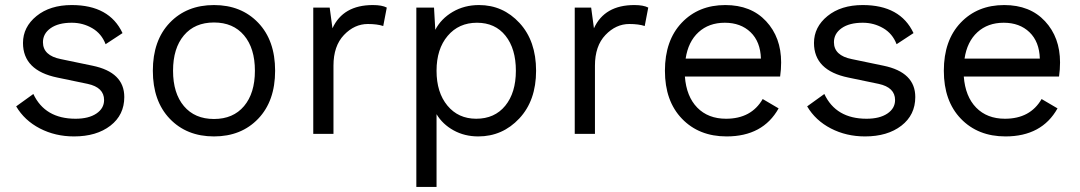

<svg xmlns="http://www.w3.org/2000/svg" viewBox="-20 -530 4275 760"><path d="M273 10Q199 10 138 -21.5Q77 -53 44 -109L112 -158Q158 -60 279 -60Q331 -60 361.5 -80.5Q392 -101 392 -134Q392 -184 327 -198L207 -223Q71 -251 71 -360Q71 -423 124.5 -466.5Q178 -510 264 -510Q413 -510 465 -399L398 -355Q382 -397 345 -418.5Q308 -440 264 -440Q211 -440 180.5 -418.5Q150 -397 150 -363Q150 -310 221 -296L346 -270Q472 -244 472 -146Q472 -75 417 -32.5Q362 10 273 10Z M652 -440Q719 -510 827 -510Q935 -510 1002 -440Q1069 -370 1069 -250Q1069 -130 1002 -60Q935 10 827 10Q719 10 652 -60Q585 -130 585 -250Q585 -370 652 -440ZM946 -390Q903 -441 827 -441Q751 -441 708 -390Q665 -339 665 -250Q665 -161 708 -110Q751 -59 827 -59Q903 -59 946 -110Q989 -161 989 -250Q989 -339 946 -390Z M1220 0V-500H1285L1296 -418Q1338 -510 1456 -510Q1492 -510 1511 -500L1497 -427Q1473 -435 1436 -435Q1383 -435 1341.5 -391.5Q1300 -348 1300 -270V0Z M1876 -510Q1971 -510 2036.5 -439Q2102 -368 2102 -250Q2102 -132 2035.5 -61Q1969 10 1873 10Q1819 10 1775.5 -14Q1732 -38 1708 -78V210H1628V-500H1698L1703 -412Q1726 -456 1772 -483Q1818 -510 1876 -510ZM1865 -60Q1938 -60 1980 -111.5Q2022 -163 2022 -250Q2022 -337 1981 -388.5Q1940 -440 1868 -440Q1796 -440 1752 -388Q1708 -336 1708 -250Q1708 -164 1751 -112Q1794 -60 1865 -60Z M2255 0V-500H2320L2331 -418Q2373 -510 2491 -510Q2527 -510 2546 -500L2532 -427Q2508 -435 2471 -435Q2418 -435 2376.5 -391.5Q2335 -348 2335 -270V0Z M3072 -283Q3072 -255 3068 -227H2691Q2697 -148 2740 -104Q2783 -60 2854 -60Q2954 -60 2999 -138L3062 -101Q3000 10 2856 10Q2747 10 2679.5 -60Q2612 -130 2612 -250Q2612 -370 2678.5 -440Q2745 -510 2851 -510Q2953 -510 3012.5 -446Q3072 -382 3072 -283ZM2694 -298H2992Q2990 -365 2951 -402.5Q2912 -440 2849 -440Q2786 -440 2745 -402.5Q2704 -365 2694 -298Z M3404 10Q3330 10 3269 -21.5Q3208 -53 3175 -109L3243 -158Q3289 -60 3410 -60Q3462 -60 3492.5 -80.5Q3523 -101 3523 -134Q3523 -184 3458 -198L3338 -223Q3202 -251 3202 -360Q3202 -423 3255.5 -466.5Q3309 -510 3395 -510Q3544 -510 3596 -399L3529 -355Q3513 -397 3476 -418.5Q3439 -440 3395 -440Q3342 -440 3311.5 -418.5Q3281 -397 3281 -363Q3281 -310 3352 -296L3477 -270Q3603 -244 3603 -146Q3603 -75 3548 -32.5Q3493 10 3404 10Z M4176 -283Q4176 -255 4172 -227H3795Q3801 -148 3844 -104Q3887 -60 3958 -60Q4058 -60 4103 -138L4166 -101Q4104 10 3960 10Q3851 10 3783.5 -60Q3716 -130 3716 -250Q3716 -370 3782.5 -440Q3849 -510 3955 -510Q4057 -510 4116.5 -446Q4176 -382 4176 -283ZM3798 -298H4096Q4094 -365 4055 -402.5Q4016 -440 3953 -440Q3890 -440 3849 -402.5Q3808 -365 3798 -298Z"/></svg>

Font: Elaine Sans
Style: Regular
Weight: 400
Designer: Wei Huang
Foundry: Wei Huang
Version: Version 2.001;December 24, 2019;FontCreator 12.0.0.2547 64-b